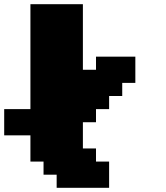

<svg xmlns="http://www.w3.org/2000/svg" viewBox="-20 -895 790 915"><path d="M250 0H500V-125H437.5V-187.5H375V-312.5H437.5V-375H500V-437.5H562.5V-500H625V-625H437.5V-562.5H375V-875H125V-375H0V-250H125V-125H187.5V-62.5H250Z"/></svg>

Font: Faithful 32x
Style: Bold
Weight: 400
Foundry: Faithful Resource Pack
Version: Version 1.0; January 27, 2023